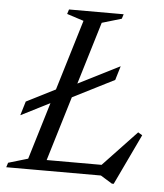

<svg xmlns="http://www.w3.org/2000/svg" viewBox="-51 -715 675 791"><g transform="rotate(5 286.5 -320.0)"><path d="M341.5 -627 151.5 0H1.5L7.5 -19L88.5 -43L266 -628.5L196.5 -651L202.5 -670H428.5L422.5 -651ZM382.5 -34 530.5 -190.5 548 -180 448.5 29.5H441L393 0H115.5L130 -44H422ZM435 -455.5 417.5 -397.5 221 -298 184 -291 40.5 -218.5 58 -276.5 200.5 -348.5 235 -354.5Z"/></g></svg>

Font: Newsreader Text
Style: Italic
Weight: 400
Italic angle: -17°
Designer: Hugues Gentile
Foundry: Production Type
Version: Version 1.001